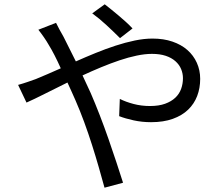

<svg xmlns="http://www.w3.org/2000/svg" viewBox="-20 -824 1040 891"><path d="M537 -647Q508 -676 474 -707.5Q440 -739 408 -762L466 -804Q478 -795 494.5 -781.5Q511 -768 529 -753Q547 -738 564 -722.5Q581 -707 595 -692ZM240 -718Q246 -706 256.5 -686Q267 -666 275 -653Q301 -602 332 -539Q377 -559 423.5 -578Q470 -597 516 -612Q562 -627 605.5 -636Q649 -645 688 -645Q739 -645 780 -631Q821 -617 849.5 -592Q878 -567 893.5 -532.5Q909 -498 909 -458Q909 -415 895 -378.5Q881 -342 853 -315Q825 -288 782 -272.5Q739 -257 681 -257Q639 -257 600 -265.5Q561 -274 533 -285L536 -365Q564 -351 600 -341.5Q636 -332 676 -332Q717 -332 746 -342.5Q775 -353 793.5 -370.5Q812 -388 820.5 -411.5Q829 -435 829 -461Q829 -483 820.5 -503.5Q812 -524 794 -540Q776 -556 749 -565Q722 -574 685 -574Q653 -574 614.5 -566Q576 -558 534.5 -544Q493 -530 449.5 -512Q406 -494 363 -474Q383 -432 401 -392Q421 -346 442.5 -290.5Q464 -235 483.5 -179Q503 -123 520.5 -70Q538 -17 551 24L465 47Q453 3 438.5 -47.5Q424 -98 407 -151.5Q390 -205 370.5 -258Q351 -311 330 -359Q321 -380 311.5 -400.5Q302 -421 293 -441Q236 -413 186.5 -388Q137 -363 103 -348L64 -430Q86 -436 109 -444Q132 -452 146 -457Q171 -467 200.5 -480Q230 -493 262 -507Q232 -574 206 -616Q197 -632 183.5 -651.5Q170 -671 158 -686Z"/></svg>

Font: SpoqaHanSans-Regular
Style: Regular
Weight: 400
Designer: [Spoqa Han Sans] Dong-huui Kim \uAE40 \uB3D9 \uD718  Younghwa Kang \uAC15 \uC601 \uD654  [Noto Sans] Ryoko NISHIZUKA \u8
Foundry: Spoqa (http://www.spoqa-han-sans.com)
Version: Version 2.000